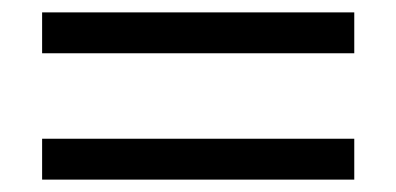

<svg xmlns="http://www.w3.org/2000/svg" viewBox="-20 -545 640 310"><path d="M552 -459H48V-525H552ZM552 -255H48V-321H552Z"/></svg>

Font: Tanohe Sans
Style: Regular
Weight: 400
Designer: Village Type and Design LLC & Cristiano Sobral
Foundry: Cooper Hewitt Smithsonian Design Museum
Version: Version 1.00;September 29, 2021;FontCreator 13.0.0.2655 64-b